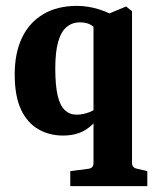

<svg xmlns="http://www.w3.org/2000/svg" viewBox="-20 -453 529 653"><path d="M30 -200Q30 -273 55 -325Q80 -377 127.5 -405Q175 -433 242 -433Q280 -433 319 -420.5Q358 -408 383 -389L310 -349Q300 -363 286 -370Q272 -377 251 -377Q226 -377 207 -361.5Q188 -346 178 -311.5Q168 -277 168 -220Q168 -163 176 -128.5Q184 -94 200.5 -78.5Q217 -63 240 -63Q260 -63 280 -70Q300 -77 313 -89L327 -75Q309 -38 276.5 -15Q244 8 194 8Q147 8 109.5 -14Q72 -36 51 -81.5Q30 -127 30 -200ZM429 101Q429 118 447 121L481 129V180H219V129L281 121Q298 119 298 101V-385L409 -431L429 -415Z"/></svg>

Font: Rasa
Style: Regular
Weight: 400
Designer: Anna Giedrys (Yrsa+Rasa design), David Brezina (Yrsa art-direction, Rasa art-direction, design)
Foundry: Rosetta Type Foundry
Version: Version 2.004